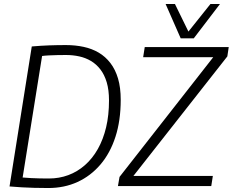

<svg xmlns="http://www.w3.org/2000/svg" viewBox="-20 -937 1172 967"><path d="M223 10Q183 10 151.5 9Q120 8 90.5 6.5Q61 5 28 2L140 -703Q186 -707 227 -708.5Q268 -710 312 -710Q359 -710 401 -701Q443 -692 477 -672Q511 -652 536 -619.5Q561 -587 574.5 -541.5Q588 -496 588 -434Q588 -330 561.5 -248Q535 -166 486 -108.5Q437 -51 370.5 -20.5Q304 10 223 10ZM226 -38Q278 -38 324 -55Q370 -72 408 -105.5Q446 -139 473 -187Q500 -235 514.5 -296Q529 -357 529 -431Q529 -484 517.5 -522.5Q506 -561 485.5 -587.5Q465 -614 438 -630Q411 -646 379 -653Q347 -660 312 -660Q291 -660 268.5 -659.5Q246 -659 226 -658Q206 -657 192 -655L94 -43Q117 -41 137.5 -40Q158 -39 179.5 -38.5Q201 -38 226 -38ZM574 0 582 -46 1054 -649H701L709 -700H1132L1125 -653L652 -51H1052L1044 0ZM1088 -917 956 -744H890L814 -917H861L929 -778L1040 -917Z"/></svg>

Font: Georama Light
Style: Italic
Weight: 300
Italic angle: -9°
Designer: Jean-Baptiste Levee
Foundry: Production Type
Version: Version 1.001